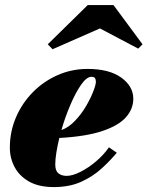

<svg xmlns="http://www.w3.org/2000/svg" viewBox="-20 -750 599 780"><path d="M386 -634.5 193.5 -550 174 -570 336.5 -729.5H441L559 -570L541.5 -552.5ZM204.5 -81.5Q204.5 -56 217.5 -45.8Q230.5 -35.5 250.5 -35.5Q274.5 -35.5 306.8 -51.8Q339 -68 370.2 -94.5Q401.5 -121 422.5 -151.5L454.5 -129.5Q427.5 -97 392 -64.8Q356.5 -32.5 309.2 -11.2Q262 10 198.5 10Q138 10 98.5 -12.2Q59 -34.5 39.5 -71Q20 -107.5 20 -150Q20 -215.5 45 -273.5Q70 -331.5 113.8 -375.8Q157.5 -420 214.5 -445Q271.5 -470 335.5 -470Q423.5 -470 472.5 -434.8Q521.5 -399.5 521.5 -349Q521.5 -307.5 491.8 -273.8Q462 -240 396 -217.8Q330 -195.5 221 -189.5Q213.5 -158.5 209 -130.5Q204.5 -102.5 204.5 -81.5ZM351.5 -438Q332 -438 309.5 -405.8Q287 -373.5 265.8 -323.8Q244.5 -274 229.5 -221.5Q259.5 -232.5 285.2 -259.8Q311 -287 329.8 -319.2Q348.5 -351.5 359 -378.8Q369.5 -406 369.5 -417.5Q369.5 -426.5 366.2 -432.2Q363 -438 351.5 -438Z"/></svg>

Font: Bodoni* 06pt Fatface
Style: Italic
Weight: 900
Italic angle: -13°
Version: Version 2.3